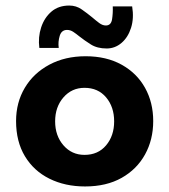

<svg xmlns="http://www.w3.org/2000/svg" viewBox="-20 -661 611 693"><path d="M38 -224Q38 -291 69.5 -344Q101 -397 158 -427.5Q215 -458 289 -458Q364 -458 419 -427.5Q474 -397 503.5 -344Q533 -291 533 -224Q533 -157 503.5 -103.5Q474 -50 419 -19Q364 12 287 12Q215 12 158.5 -16Q102 -44 70 -97Q38 -150 38 -224ZM179 -223Q179 -171 209 -136.5Q239 -102 285 -102Q334 -102 363 -136.5Q392 -171 392 -223Q392 -275 363 -309.5Q334 -344 285 -344Q239 -344 209 -309.5Q179 -275 179 -223ZM365 -486Q331 -486 308 -500.5Q285 -515 266 -530Q255 -539 244.5 -546Q234 -553 222 -553Q202 -553 195.5 -531.5Q189 -510 192 -488H122Q117 -527 128.5 -562Q140 -597 165.5 -619Q191 -641 230 -641Q255 -641 275 -627Q295 -613 312 -599Q326 -587 338 -578Q350 -569 362 -569Q381 -569 384.5 -591.5Q388 -614 387 -638H457Q464 -595 453 -560.5Q442 -526 418.5 -506Q395 -486 365 -486Z"/></svg>

Font: Reem Kufi
Style: Bold
Weight: 700
Designer: Khaled Hosny
Version: Version 1.001